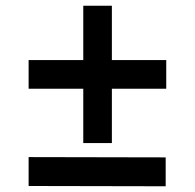

<svg xmlns="http://www.w3.org/2000/svg" viewBox="-20 -630 681 671"><path d="M271 -320H80V-420H271V-610H371V-420H561V-320H371V-130H271ZM80 20V-81L559 -80V21Z"/></svg>

Font: Gold
Style: Regular
Weight: 400
Designer: jaiki
Version: Version 1.000